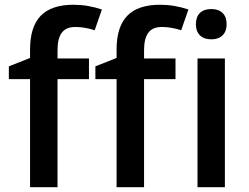

<svg xmlns="http://www.w3.org/2000/svg" viewBox="-20 -785 1045 805"><path d="M353 -453.1H221.2V0H106V-453.1H17.1V-506.8L106 -542V-577.1Q106 -672.9 150.9 -719Q195.8 -765.1 288.1 -765.1Q348.6 -765.1 407.2 -745.1L377 -658.2Q334.5 -671.9 295.9 -671.9Q256.8 -671.9 239 -647.7Q221.2 -623.5 221.2 -575.2V-540H353ZM715.8 -453.1H584V0H468.8V-453.1H379.9V-506.8L468.8 -542V-577.1Q468.8 -672.9 513.7 -719Q558.6 -765.1 650.9 -765.1Q711.4 -765.1 770 -745.1L739.7 -658.2Q697.3 -671.9 658.7 -671.9Q619.6 -671.9 601.8 -647.7Q584 -623.5 584 -575.2V-540H715.8ZM922.9 0H808.1V-540H922.9ZM801.3 -683.1Q801.3 -713.9 818.1 -730.5Q835 -747.1 866.2 -747.1Q896.5 -747.1 913.3 -730.5Q930.2 -713.9 930.2 -683.1Q930.2 -653.8 913.3 -637Q896.5 -620.1 866.2 -620.1Q835 -620.1 818.1 -637Q801.3 -653.8 801.3 -683.1Z"/></svg>

Font: f0_32663          
Style: Regular
Weight: 600
Foundry: Ascender Corporation
Version: Version 1.10